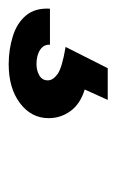

<svg xmlns="http://www.w3.org/2000/svg" viewBox="40 -119 268 442"><g transform="rotate(90 174.0 102.0)"><path d="M101 216Q67 216 36.5 206.5Q6 197 -11.5 176Q-29 155 -27 121H56Q55 135 67.5 143.5Q80 152 101 152Q115 152 126.5 145.5Q138 139 138 126Q138 114 123.5 103.5Q109 93 61 85L110 -12H183L159 41Q192 51 208.5 73.5Q225 96 225 124Q225 164 190.5 190Q156 216 101 216Z"/></g></svg>

Font: Instrument Sans SemiBold
Style: Italic
Weight: 600
Italic angle: -13°
Designer: Rodrigo Fuenzalida
Foundry: fragTYPE
Version: Version 1.000;gftools[0.9.28]